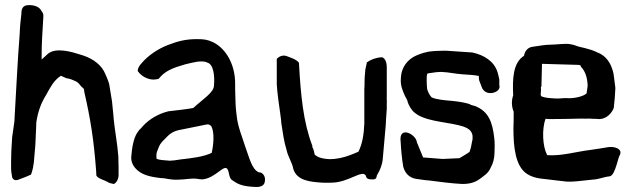

<svg xmlns="http://www.w3.org/2000/svg" viewBox="-20 -722 2503 761"><path d="M24 -82C24 -59 23 -46 27 -27C27 -17 33 -7 45 -8C49 -8 51 -9 56 -11C78 -19 92 -25 103 -30C106 -37 109 -50 111 -58V-59C111 -61 115 -79 115 -88C120 -139 121 -154 123 -212L124 -238C131 -282 143 -314 163 -346C179 -375 193 -403 219 -420H220L221 -422C226 -420 238 -414 243 -412H244C258 -410 269 -405 280 -400C291 -395 295 -387 305 -376H306C311 -372 314 -369 314 -359V-358C339 -250 352 -166 361 -45L362 -26C368 -14 397 -7 406 -1C413 4 421 5 430 7H432C443 1 450 -14 450 -28V-56L449 -102C446 -148 434 -212 431 -247V-248C430 -252 430 -257 430 -260L424 -320L414 -381C413 -396 397 -430 392 -440C373 -474 337 -495 297 -506C266 -516 201 -536 169 -508C158 -498 151 -492 145 -486V-501C145 -546 148 -596 152 -659C152 -668 149 -673 144 -679C135 -699 105 -704 86 -701C74 -699 66 -691 65 -674V-669C62 -645 59 -617 58 -587C50 -486 45 -379 39 -277L37 -240C34 -217 31 -197 28 -177V-176C25 -136 24 -105 24 -82Z M500 -98C500 -84 504 -70 515 -57C539 -28 576 -21 619 -16H620C639 -16 653 -8 689 -10C713 -10 740 -17 763 -13C770 -12 776 -11 782 -11C837 -16 870 -77 883 -49C889 -37 887 -14 903 -6C921 7 939 15 976 18C979 18 986 19 992 19C1009 20 1029 16 1030 -5C1032 -20 1026 -32 1014 -38L1006 -39C978 -50 967 -101 953 -138C942 -174 922 -220 918 -264L915 -290C913 -311 913 -348 912 -369V-391C912 -465 877 -528 826 -554C805 -564 791 -567 762 -567C716 -567 685 -559 644 -543C608 -529 567 -503 540 -470C535 -465 526 -453 526 -442V-440L527 -439C542 -417 573 -404 595 -407L607 -409L609 -410C613 -414 616 -418 619 -421C639 -441 664 -453 714 -467C744 -474 777 -484 800 -475L801 -474C825 -469 832 -425 828 -382C827 -355 784 -329 746 -294C714 -288 680 -285 648 -281C610 -272 573 -251 548 -224C542 -216 536 -211 530 -205V-204C510 -182 503 -138 500 -98ZM600 -94V-109C600 -116 604 -126 609 -138C617 -158 627 -164 643 -181C655 -194 670 -202 687 -206C726 -214 765 -222 801 -229C806 -230 813 -227 818 -221C831 -195 826 -146 819 -116C786 -100 738 -95 695 -90C677 -87 663 -85 653 -85C635 -87 606 -87 600 -94Z M1077 -388C1079 -352 1086 -305 1091 -270C1093 -254 1095 -242 1095 -235V-234C1101 -196 1105 -162 1116 -127C1121 -102 1138 -77 1142 -55V-54C1156 -5 1211 -1 1258 2C1270 2 1282 3 1295 2C1363 1 1415 -51 1430 -26C1432 -10 1446 -11 1460 -11C1467 -11 1473 -15 1473 -25C1476 -30 1476 -31 1476 -31C1486 -47 1495 -69 1497 -91C1501 -136 1505 -182 1509 -227L1510 -248L1513 -291V-310C1514 -323 1512 -329 1513 -339V-456C1513 -471 1509 -489 1495 -495H1493C1471 -494 1450 -486 1436 -476L1434 -475V-473C1433 -467 1429 -454 1428 -446V-445C1428 -439 1425 -418 1425 -404C1425 -390 1425 -378 1424 -368V-232C1422 -186 1416 -153 1401 -121C1359 -102 1299 -79 1243 -99C1238 -102 1231 -105 1227 -110C1226 -118 1223 -129 1220 -136H1219C1218 -137 1218 -140 1218 -142V-144C1182 -238 1172 -344 1165 -471V-473L1164 -474C1155 -487 1128 -495 1115 -500C1101 -505 1086 -498 1078 -490L1077 -488Z M1568 -160C1570 -124 1573 -93 1578 -63V-62C1585 -36 1601 -18 1629 -13H1630C1640 -12 1667 -7 1678 -7C1725 -1 1769 5 1809 7C1838 8 1862 2 1882 -13C1899 -26 1916 -35 1926 -60C1934 -73 1940 -96 1940 -116C1940 -132 1942 -153 1939 -175C1932 -237 1917 -281 1862 -302C1856 -304 1848 -305 1843 -308V-309C1821 -316 1800 -319 1773 -322C1749 -324 1709 -327 1691 -336C1684 -343 1677 -355 1673 -369C1671 -386 1670 -422 1673 -428L1674 -429V-430C1674 -430 1675 -430 1675 -431C1684 -432 1696 -434 1710 -436C1716 -436 1723 -437 1728 -437C1759 -436 1785 -429 1819 -427C1835 -426 1858 -425 1878 -421V-415C1878 -413 1878 -410 1879 -405V-404L1892 -370H1893C1898 -360 1911 -352 1926 -353C1942 -354 1959 -363 1960 -377C1960 -379 1960 -381 1959 -386V-407C1957 -417 1955 -426 1952 -436C1938 -480 1898 -504 1852 -514L1748 -521H1740C1720 -521 1699 -520 1677 -517H1676C1672 -515 1666 -514 1660 -513C1647 -509 1633 -504 1620 -497C1599 -485 1571 -460 1569 -413C1566 -384 1576 -362 1585 -342L1594 -325C1596 -314 1603 -299 1613 -286C1618 -279 1626 -273 1635 -267C1683 -238 1764 -238 1818 -220C1833 -214 1850 -206 1853 -184V-170C1853 -169 1852 -165 1851 -161C1847 -141 1848 -140 1841 -120C1829 -111 1815 -104 1801 -95L1734 -92L1657 -98L1632 -159C1630 -189 1559 -227 1568 -160Z M2014 -344C2007 -324 2007 -301 2016 -279C2016 -257 2016 -234 2015 -213C2015 -141 2022 -62 2070 -32C2103 -11 2139 -14 2184 -7C2187 -7 2211 -4 2211 -4C2243 2 2293 -7 2328 -10C2354 -11 2373 -21 2396 -23C2409 -25 2417 -47 2424 -69C2429 -86 2434 -105 2437 -108C2449 -133 2412 -144 2386 -138C2370 -135 2348 -132 2322 -128C2263 -121 2206 -103 2150 -107L2148 -109C2131 -141 2127 -208 2142 -251C2146 -251 2152 -250 2159 -250C2187 -250 2256 -251 2284 -252C2295 -252 2306 -251 2318 -252C2324 -251 2332 -251 2338 -251C2342 -251 2347 -251 2355 -250H2356C2384 -251 2405 -273 2413 -295V-297C2416 -323 2418 -346 2419 -373V-374C2417 -393 2414 -411 2412 -428V-429C2403 -470 2384 -501 2346 -515C2319 -529 2271 -537 2271 -538C2258 -543 2241 -549 2221 -548C2202 -548 2179 -545 2164 -545C2139 -545 2117 -540 2094 -537C2074 -536 2060 -521 2057 -501C2013 -473 2011 -410 2014 -344ZM2123 -346C2123 -352 2125 -365 2124 -376C2124 -376 2123 -377 2126 -380L2128 -461V-469L2267 -465C2280 -465 2282 -463 2282 -459V-458C2296 -444 2307 -422 2309 -387V-380C2308 -375 2307 -367 2305 -352C2292 -339 2253 -331 2228 -333C2209 -334 2196 -330 2177 -332C2159 -333 2141 -334 2126 -340C2125 -341 2124 -343 2123 -346Z"/></svg>

Font: Vapor
Style: Sbd
Weight: 600
Foundry: Cannot Into Space Fonts
Version: Version 0.179